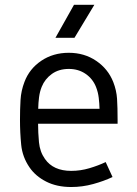

<svg xmlns="http://www.w3.org/2000/svg" viewBox="-20 -750 555 778"><path d="M258.8 -536.1Q321.8 -536.1 369.9 -503.4Q418 -470.7 439 -417.5Q452.1 -383.8 454.3 -349.6Q456.5 -315.4 456.5 -264.6V-248.5H134.3Q134.3 -212.9 137.9 -173.8Q141.6 -134.8 162.1 -106Q195.8 -57.6 268.6 -57.6Q306.2 -57.6 342.3 -68.4Q378.4 -79.1 408.2 -93.3L436 -32.7Q400.9 -16.1 357.4 -4.2Q314 7.8 268.6 7.8Q210 7.8 167 -14.2Q124 -36.1 99.6 -71.8Q70.8 -113.8 65.9 -163.1Q61 -212.4 61 -264.2Q61 -307.6 63.2 -345Q65.4 -382.3 79.1 -418Q99.1 -471.2 147.2 -503.7Q195.3 -536.1 258.8 -536.1ZM258.8 -470.7Q218.3 -470.7 189.9 -450.2Q161.6 -429.7 148.9 -397.9Q141.1 -378.4 138.2 -355.7Q135.3 -333 134.8 -309.1H383.3Q382.8 -330.6 380.1 -353.5Q377.4 -376.5 369.1 -397.5Q356 -430.7 326.9 -450.7Q297.9 -470.7 258.8 -470.7ZM362.3 -730.5 281.7 -596.7H204.6L279.8 -730.5Z"/></svg>

Font: Gidole
Style: Regular
Weight: 400
Version: Version 2.100; ttfautohint (v1.8.4.7-5d5b)